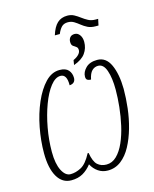

<svg xmlns="http://www.w3.org/2000/svg" viewBox="-120 -879 779 970"><g transform="rotate(-15 269.5 -394.5)"><path d="M240 -719Q253 -761 273.5 -780Q294 -799 326 -799Q346 -799 361.5 -790.5Q377 -782 391.5 -771Q406 -760 422 -751.5Q438 -743 459 -743H473L466 -710H451Q427 -710 410 -718.5Q393 -727 379.5 -738Q366 -749 352 -757.5Q338 -766 320 -766Q299 -766 287 -753.5Q275 -741 266 -719ZM299 -574Q317 -582 327.5 -593Q338 -604 338 -616Q338 -629 330 -634Q322 -639 314 -645Q306 -651 306 -667Q306 -681 314 -690.5Q322 -700 338 -700Q354 -700 364.5 -685.5Q375 -671 375 -649Q375 -616 356.5 -590Q338 -564 295 -549ZM132 10Q85 10 59 -34.5Q33 -79 33 -158Q33 -223 46 -291Q59 -359 84 -416.5Q109 -474 142.5 -509Q176 -544 217 -544Q249 -544 263.5 -527.5Q278 -511 278 -486Q277 -458 247 -456Q248 -514 214 -514Q187 -514 161.5 -481.5Q136 -449 116 -395.5Q96 -342 84.5 -279Q73 -216 73 -154Q73 -92 91 -56.5Q109 -21 136 -21Q163 -21 191.5 -36Q220 -51 246 -101H251Q259 -54 277.5 -37.5Q296 -21 324 -21Q354 -21 377.5 -44Q401 -67 418 -105.5Q435 -144 445.5 -190.5Q456 -237 461 -285Q466 -333 466 -375Q466 -436 452.5 -475Q439 -514 411 -514Q392 -514 378.5 -500.5Q365 -487 359 -456Q347 -456 340 -460.5Q333 -465 333 -478Q333 -502 354 -523Q375 -544 414 -544Q460 -544 482.5 -495Q505 -446 506 -368Q506 -320 500 -268Q494 -216 480 -166.5Q466 -117 444.5 -77Q423 -37 392.5 -13.5Q362 10 323 10Q295 10 273 -5Q251 -20 238 -45Q218 -19 192.5 -4.5Q167 10 132 10Z"/></g></svg>

Font: Noto Serif ExtraCondensed ExtraLight
Style: Italic
Weight: 200
Width: 2
Italic angle: -12°
Designer: Monotype Design Team
Foundry: Monotype Imaging Inc.
Version: Version 2.014; ttfautohint (v1.8.4.7-5d5b)